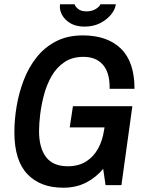

<svg xmlns="http://www.w3.org/2000/svg" viewBox="-20 -863 678 895"><path d="M274 12Q168 12 107.5 -51.5Q47 -115 47 -247Q47 -305 57.5 -367.5Q68 -430 90.5 -489Q113 -548 150 -595Q187 -642 240.5 -670Q294 -698 366 -698Q480 -698 543.5 -636.5Q607 -575 607 -449H491V-457Q491 -526 459 -562Q427 -598 369 -598Q317 -598 280.5 -573.5Q244 -549 221 -509Q198 -469 185.5 -422.5Q173 -376 167.5 -331Q162 -286 162 -252Q162 -174 194.5 -131Q227 -88 296 -88Q346 -88 381 -110Q416 -132 437 -170Q458 -208 465 -256L475 -311L517 -269H305L320 -368H597L546 0H472L461 -76Q428 -36 381.5 -12Q335 12 274 12ZM374 -739Q334 -739 307.5 -755Q281 -771 268.5 -795Q256 -819 260 -843H328Q330 -833 344 -821.5Q358 -810 383 -810Q409 -810 427 -821.5Q445 -833 448 -843H520Q517 -819 497.5 -795Q478 -771 446.5 -755Q415 -739 374 -739Z"/></svg>

Font: Archivo Narrow SemiBold
Style: Italic
Weight: 600
Italic angle: -8°
Designer: Hector Gatti
Foundry: Omnibus-Type
Version: Version 3.002